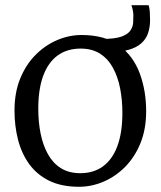

<svg xmlns="http://www.w3.org/2000/svg" viewBox="-20 -704 615 735"><path d="M35.5 -281Q35.5 -349.5 57.2 -403Q79 -456.5 116 -493.8Q153 -531 198.8 -550.5Q244.5 -570 292.5 -570Q382 -570 436.2 -529.8Q490.5 -489.5 515 -423Q539.5 -356.5 539.5 -278Q539.5 -210 517.8 -156.2Q496 -102.5 459 -65.2Q422 -28 376.2 -8.5Q330.5 11 282.5 11Q215.5 11 168.2 -12.2Q121 -35.5 91.8 -76Q62.5 -116.5 49 -169.2Q35.5 -222 35.5 -281ZM287.5 -41Q338 -41 374 -67Q410 -93 429.2 -144.5Q448.5 -196 448.5 -272Q448.5 -321.5 439.8 -366Q431 -410.5 412.2 -444.8Q393.5 -479 363 -498.5Q332.5 -518 288.5 -518Q237.5 -518 201.2 -492Q165 -466 145.8 -414.8Q126.5 -363.5 126.5 -287Q126.5 -237 135.5 -192.5Q144.5 -148 163.5 -113.8Q182.5 -79.5 213.2 -60.2Q244 -41 287.5 -41ZM392 -504 372.5 -555Q421 -555 445.8 -564.2Q470.5 -573.5 479.8 -588Q489 -602.5 489.8 -617.8Q490.5 -633 490.5 -645Q490.5 -654 488.5 -664.2Q486.5 -674.5 483 -684H549Q552.5 -674.5 553.5 -657.5Q554.5 -640.5 554.5 -628Q554.5 -600.5 547 -577.8Q539.5 -555 521.2 -538.5Q503 -522 471.5 -513Q440 -504 392 -504Z"/></svg>

Font: Merriweather Light 18pt Light
Style: Regular
Weight: 300
Version: Version 2.100